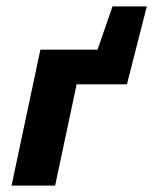

<svg xmlns="http://www.w3.org/2000/svg" viewBox="-20 -579 478 599"><path d="M16 0 106 -424H242L152 0ZM155 -316 178 -424H399L376 -316ZM247 -316 331 -559H438L376 -316Z"/></svg>

Font: Ysabeau ExtraBold
Style: Italic
Weight: 800
Italic angle: -12°
Designer: Christian Thalmann (Catharsis Fonts)
Version: Version 2.002